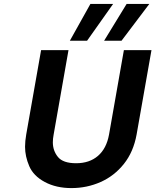

<svg xmlns="http://www.w3.org/2000/svg" viewBox="-20 -954 794 981"><path d="M425 -746H337L442 -934H558ZM601 -746H512L627 -934H743ZM330 -698 254 -266Q250 -245 250 -227Q250 -184 276 -152Q302 -120 369 -120Q437 -120 480.5 -157.5Q524 -195 537 -266L613 -698H754L678 -267Q662 -178 613 -116.5Q564 -55 494 -24Q424 7 345 7Q267 7 209 -24Q151 -55 129.5 -105Q108 -155 108 -204Q108 -233 114 -267L190 -698Z"/></svg>

Font: Fz Poppins SemBd
Style: Italic
Weight: 600
Italic angle: -10°
Designer: Ninad Kale (Devanagari), Jonny Pinhorn (Latin)
Foundry: Indian Type Foundry
Version: Vit hóa bi Vntype.Com & FontZin.Com